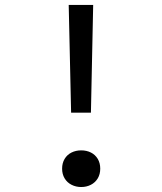

<svg xmlns="http://www.w3.org/2000/svg" viewBox="-20 -750 660 783"><path d="M270 -290.5 260.2 -730H360L350.8 -290.5ZM233.3 -62.2Q233.3 -85 243.6 -102.1Q253.8 -119.2 271.7 -128Q289.5 -136.8 311.2 -136.8Q333 -136.8 350.7 -128Q368.3 -119.2 378.6 -102.1Q388.8 -85 388.8 -62.2Q388.8 -39.5 378.6 -22.5Q368.3 -5.5 350.6 3.6Q332.8 12.7 311.2 12.7Q289.7 12.7 271.8 3.6Q253.8 -5.5 243.6 -22.5Q233.3 -39.5 233.3 -62.2Z"/></svg>

Font: Monaspace Neon Var ExtraLight
Style: Regular
Weight: 200
Designer: Riley Cran and the Lettermatic Team
Version: Version 1.200 (Monaspace Neon Var)